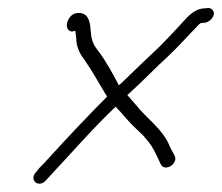

<svg xmlns="http://www.w3.org/2000/svg" viewBox="-20 -563 549 475"><path d="M69 -137C51 -118 75 -97 93 -116L102 -126C152 -179 211 -247 266 -299C282 -283 293 -268 309 -252L334 -228C341 -220 348 -212 354 -203C365 -186 370 -172 378 -156C388 -137 422 -158 412 -178C408 -186 405 -190 400 -201C383 -244 342 -270 315 -305C309 -312 302 -319 295 -328C299 -331 301 -333 304 -336C338 -367 363 -394 395 -423C419 -445 446 -476 468 -498C472 -503 476 -506 478 -506L488 -507C497 -509 506 -516 509 -527C511 -536 502 -545 493 -543L482 -542C470 -541 457 -534 443 -520C422 -497 396 -469 373 -446C341 -416 315 -391 282 -359C280 -357 277 -355 274 -352C260 -379 241 -414 223 -437C213 -450 209 -457 206 -472L204 -490C203 -511 197 -536 167 -530C146 -525 136 -489 157 -485C160 -485 163 -486 166 -487C167 -485 167 -483 167 -481C168 -474 169 -467 169 -460C172 -440 179 -428 191 -412C204 -393 222 -363 234 -342L245 -324C201 -280 149 -225 109 -181C94 -164 83 -153 77 -147Z"/></svg>

Font: Stray Cat
Style: Obl
Weight: 400
Version: Version 1.0